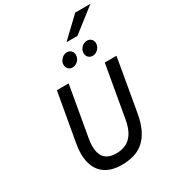

<svg xmlns="http://www.w3.org/2000/svg" viewBox="-262 -1260 1259 1406"><g transform="rotate(-30 367.0 -556.5)"><path d="M347 12Q258.5 12 205.2 -25.2Q152 -62.5 133.8 -130.2Q115.5 -198 132 -291L204.5 -700H304L229.5 -275Q219 -214.5 227.8 -171Q236.5 -127.5 267.2 -104.2Q298 -81 352.5 -81Q393.5 -81 429.8 -96.5Q466 -112 493 -151.5Q520 -191 533 -263.5L609.5 -700H708.5L631.5 -258Q618 -182 592.5 -130.2Q567 -78.5 530.8 -47Q494.5 -15.5 448 -1.8Q401.5 12 347 12ZM558.5 -786.5Q536.5 -786.5 522.8 -801Q509 -815.5 509 -836Q509 -864.5 530 -884.2Q551 -904 576.5 -904Q598 -904 611.5 -889.8Q625 -875.5 625 -855Q625 -836 615.5 -820.5Q606 -805 590.8 -795.8Q575.5 -786.5 558.5 -786.5ZM388 -786.5Q366 -786.5 352.8 -801Q339.5 -815.5 339.5 -836Q339.5 -854.5 349 -870Q358.5 -885.5 373.8 -894.8Q389 -904 405.5 -904Q428.5 -904 441.5 -889.8Q454.5 -875.5 454.5 -855Q454.5 -826.5 434.2 -806.5Q414 -786.5 388 -786.5ZM441 -969 605 -1125H733.5L533.5 -969Z"/></g></svg>

Font: Overpass Medium
Style: Italic
Weight: 500
Italic angle: -10°
Designer: Delve Withrington, Dave Bailey, Thomas Jockin
Foundry: Delve Fonts LLC
Version: Version 4.000